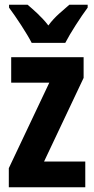

<svg xmlns="http://www.w3.org/2000/svg" viewBox="-20 -786 396 806"><path d="M113 -606H254C275 -647 319 -715 348 -754V-766H271C246 -743 212 -719 183 -679C155 -716 118 -747 96 -766H18V-754C47 -715 94 -644 113 -606ZM338 0V-108H165L331 -459V-546H27V-439H187L17 -80V0Z"/></svg>

Font: Noto Sans Tamil ExtraCondensed
Style: Bold
Weight: 700
Width: 2
Designer: Jelle Bosma - Monotype Design Team
Foundry: Monotype Imaging Inc.
Version: Version 2.004